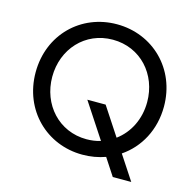

<svg xmlns="http://www.w3.org/2000/svg" viewBox="-119 -881 1116 1094"><g transform="rotate(15 439.0 -333.5)"><path d="M439 12C487 12 532 4 574 -11L640 90H749L655 -53C754 -120 818 -235 818 -373C818 -595 651 -757 439 -757C227 -757 61 -596 61 -373C61 -150 228 12 439 12ZM159 -373C159 -536 275 -666 439 -666C603 -666 719 -536 719 -373C719 -272 675 -185 603 -132L494 -298H386L522 -91C496 -83 468 -79 439 -79C276 -79 159 -209 159 -373Z"/></g></svg>

Font: Mluvka Medium
Style: Regular
Weight: 500
Designer: Modified by Jiří Krblich, Original typeface by Gumpita Rahayu
Foundry: Gumpita Rahayu & Jiří Krblich
Version: Version 2.000;Glyphs 3.1.1 (3134)